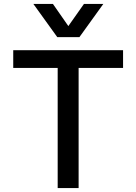

<svg xmlns="http://www.w3.org/2000/svg" viewBox="-20 -952 690 972"><path d="M272 0V-608H47V-698H603V-608H378V0ZM149 -932H248L326 -820L405 -932H503L382 -764H270Z"/></svg>

Font: Azeret Mono Thin
Style: Regular
Weight: 400
Version: Version 1.002